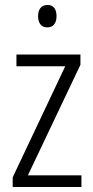

<svg xmlns="http://www.w3.org/2000/svg" viewBox="-20 -751 375 771"><path d="M171 -731C145 -731 133 -713 133 -686C133 -658 146 -641 170 -641C194 -641 207 -658 207 -686C207 -713 196 -731 171 -731ZM307 0V-47H92L303 -491V-532H46V-485H242L31 -39V0Z"/></svg>

Font: Noto Sans Devanagari Condensed Light
Style: Regular
Weight: 300
Width: 3
Designer: Jelle Bosma - Monotype Design Team
Foundry: Monotype Imaging Inc.
Version: Version 2.004